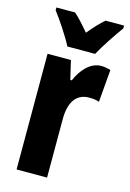

<svg xmlns="http://www.w3.org/2000/svg" viewBox="-117 -824 595 882"><g transform="rotate(15 180.0 -383.0)"><path d="M133 -606H265C286 -646 332 -714 360 -753V-766H272C249 -746 227 -723 199 -689C172 -721 148 -748 127 -766H38V-753C66 -717 115 -643 133 -606ZM307 -560C253 -560 213 -509 193 -461H186L165 -550H54V0H199V-278C199 -357 229 -405 291 -405C311 -405 326 -403 339 -398L352 -553C333 -558 320 -560 307 -560Z"/></g></svg>

Font: Noto Sans Khmer UI ExtraCondensed ExtraBold
Style: Regular
Weight: 800
Width: 2
Designer: Danh Hong and the Monotype Design Team
Foundry: Monotype Imaging Inc.
Version: Version 2.002